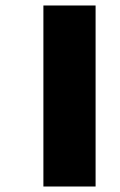

<svg xmlns="http://www.w3.org/2000/svg" viewBox="-20 -681 436 699"><path d="M138 -2H328V-661H138Z"/></svg>

Font: Noto Sans Tamil UI Black
Style: Regular
Weight: 900
Designer: Jelle Bosma - Monotype Design Team
Foundry: Monotype Imaging Inc.
Version: Version 2.004